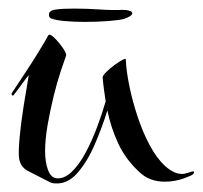

<svg xmlns="http://www.w3.org/2000/svg" viewBox="-20 -428 472 447"><path d="M108 -1Q106 -1 103.5 -1.5Q101 -2 98 -3L92 -6Q64 -20 45 -30Q26 -40 24 -63Q23 -80 26 -111.5Q29 -143 35 -181Q41 -219 47 -253Q40 -245 33 -235Q26 -225 12 -207Q10 -204 8 -206.5Q6 -209 8 -212Q21 -232 38 -257.5Q55 -283 70 -307.5Q85 -332 92 -345Q95 -351 105.5 -341Q116 -331 125.5 -317.5Q135 -304 134 -299Q130 -288 121.5 -262.5Q113 -237 105 -204.5Q97 -172 91 -138Q85 -104 85 -76Q85 -51 91.5 -33Q98 -15 111 -13Q129 -11 146.5 -27.5Q164 -44 179 -72Q194 -100 206 -132Q218 -164 226 -192Q224 -206 222 -220Q220 -234 219 -248Q219 -252 227.5 -260.5Q236 -269 247 -277Q258 -285 266 -289Q274 -293 273 -288Q274 -263 281 -228.5Q288 -194 300 -157.5Q312 -121 328.5 -90Q345 -59 365 -41Q385 -23 404 -23Q409 -23 413.5 -24.5Q418 -26 422 -27Q426 -29 430 -29Q432 -29 432 -27Q432 -23 424 -19L409 -13Q398 -9 386.5 -7Q375 -5 364 -5Q328 -5 305 -27Q273 -56 255.5 -93.5Q238 -131 230 -171Q218 -132 200.5 -91.5Q183 -51 160 -25Q137 1 108 -1ZM177 -377Q152 -377 130.5 -379Q109 -381 99 -385Q94 -387 94 -394Q94 -402 105 -405Q116 -407 128 -407.5Q140 -408 153 -408Q182 -408 211.5 -406Q241 -404 266 -405Q275 -405 281.5 -403Q288 -401 288 -397Q288 -391 269 -384Q258 -381 232 -379Q206 -377 177 -377Z"/></svg>

Font: Festive
Style: Regular
Weight: 400
Designer: Robert E. Leuschke
Foundry: Robert E. Leuschke
Version: Version 1.101; ttfautohint (v1.8.3)